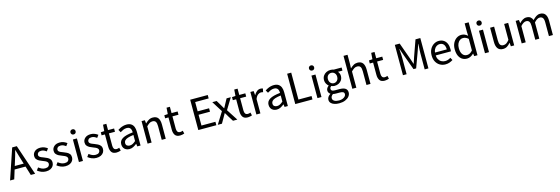

<svg xmlns="http://www.w3.org/2000/svg" viewBox="56 -2250 11705 4011"><g transform="rotate(-15 5908.5 -244.5)"><path d="M2 0 223 -656H323L544 0H450L338 -364Q321 -419 305 -473.5Q289 -528 273 -584H269Q254 -528 238.5 -473.5Q223 -419 205 -364L92 0ZM120 -197V-267H423V-197Z M778 12Q726 12 678 -7.5Q630 -27 596 -56L638 -112Q670 -87 704 -71Q738 -55 780 -55Q827 -55 850.5 -76.5Q874 -98 874 -128Q874 -153 857.5 -169.5Q841 -186 815.5 -197.5Q790 -209 763 -219Q729 -231 696 -248Q663 -265 641 -292Q619 -319 619 -360Q619 -419 664 -459Q709 -499 788 -499Q835 -499 874 -482.5Q913 -466 941 -444L900 -388Q875 -407 848.5 -419.5Q822 -432 790 -432Q745 -432 723.5 -411.5Q702 -391 702 -364Q702 -341 717.5 -326.5Q733 -312 757.5 -301.5Q782 -291 810 -281Q844 -268 878 -251.5Q912 -235 934.5 -207.5Q957 -180 957 -134Q957 -94 936.5 -61Q916 -28 876 -8Q836 12 778 12Z M1199 12Q1147 12 1099 -7.5Q1051 -27 1017 -56L1059 -112Q1091 -87 1125 -71Q1159 -55 1201 -55Q1248 -55 1271.5 -76.5Q1295 -98 1295 -128Q1295 -153 1278.5 -169.5Q1262 -186 1236.5 -197.5Q1211 -209 1184 -219Q1150 -231 1117 -248Q1084 -265 1062 -292Q1040 -319 1040 -360Q1040 -419 1085 -459Q1130 -499 1209 -499Q1256 -499 1295 -482.5Q1334 -466 1362 -444L1321 -388Q1296 -407 1269.5 -419.5Q1243 -432 1211 -432Q1166 -432 1144.5 -411.5Q1123 -391 1123 -364Q1123 -341 1138.5 -326.5Q1154 -312 1178.5 -301.5Q1203 -291 1231 -281Q1265 -268 1299 -251.5Q1333 -235 1355.5 -207.5Q1378 -180 1378 -134Q1378 -94 1357.5 -61Q1337 -28 1297 -8Q1257 12 1199 12Z M1491 0V-487H1578V0ZM1535 -585Q1511 -585 1495 -600.5Q1479 -616 1479 -641Q1479 -665 1495 -680.5Q1511 -696 1535 -696Q1560 -696 1575.5 -680.5Q1591 -665 1591 -641Q1591 -616 1575.5 -600.5Q1560 -585 1535 -585Z M1868 12Q1816 12 1768 -7.5Q1720 -27 1686 -56L1728 -112Q1760 -87 1794 -71Q1828 -55 1870 -55Q1917 -55 1940.5 -76.5Q1964 -98 1964 -128Q1964 -153 1947.5 -169.5Q1931 -186 1905.5 -197.5Q1880 -209 1853 -219Q1819 -231 1786 -248Q1753 -265 1731 -292Q1709 -319 1709 -360Q1709 -419 1754 -459Q1799 -499 1878 -499Q1925 -499 1964 -482.5Q2003 -466 2031 -444L1990 -388Q1965 -407 1938.5 -419.5Q1912 -432 1880 -432Q1835 -432 1813.5 -411.5Q1792 -391 1792 -364Q1792 -341 1807.5 -326.5Q1823 -312 1847.5 -301.5Q1872 -291 1900 -281Q1934 -268 1968 -251.5Q2002 -235 2024.5 -207.5Q2047 -180 2047 -134Q2047 -94 2026.5 -61Q2006 -28 1966 -8Q1926 12 1868 12Z M2305 12Q2227 12 2196 -33.5Q2165 -79 2165 -152V-416H2093V-482L2169 -487L2179 -623H2251V-487H2382V-416H2251V-151Q2251 -107 2268 -82.5Q2285 -58 2326 -58Q2339 -58 2354 -62Q2369 -66 2381 -71L2397 -6Q2377 1 2353 6.5Q2329 12 2305 12Z M2583 12Q2542 12 2509.5 -4.5Q2477 -21 2458.5 -52.5Q2440 -84 2440 -127Q2440 -206 2511.5 -249Q2583 -292 2737 -308Q2737 -339 2729 -366.5Q2721 -394 2699 -411Q2677 -428 2639 -428Q2597 -428 2560.5 -411.5Q2524 -395 2495 -376L2461 -435Q2484 -450 2514 -465Q2544 -480 2579 -489.5Q2614 -499 2653 -499Q2713 -499 2751 -474Q2789 -449 2806.5 -404Q2824 -359 2824 -297V0H2753L2745 -58H2743Q2708 -29 2668 -8.5Q2628 12 2583 12ZM2608 -58Q2643 -58 2673 -74Q2703 -90 2737 -120V-252Q2658 -242 2611.5 -226Q2565 -210 2545 -186.5Q2525 -163 2525 -133Q2525 -93 2549.5 -75.5Q2574 -58 2608 -58Z M2976 0V-487H3047L3055 -417H3057Q3092 -452 3131 -475.5Q3170 -499 3220 -499Q3298 -499 3333.5 -450Q3369 -401 3369 -308V0H3282V-297Q3282 -364 3261 -394Q3240 -424 3193 -424Q3156 -424 3127.5 -405.5Q3099 -387 3063 -351V0Z M3679 12Q3601 12 3570 -33.5Q3539 -79 3539 -152V-416H3467V-482L3543 -487L3553 -623H3625V-487H3756V-416H3625V-151Q3625 -107 3642 -82.5Q3659 -58 3700 -58Q3713 -58 3728 -62Q3743 -66 3755 -71L3771 -6Q3751 1 3727 6.5Q3703 12 3679 12Z M4073 0V-656H4453V-582H4161V-381H4408V-307H4161V-74H4463V0Z M4494 0 4652 -254 4506 -487H4600L4663 -382Q4674 -362 4686.5 -341.5Q4699 -321 4710 -301H4714Q4726 -321 4736.5 -341.5Q4747 -362 4758 -382L4815 -487H4906L4759 -245L4917 0H4823L4753 -111Q4741 -133 4727.5 -155Q4714 -177 4701 -198H4697Q4685 -177 4673 -155Q4661 -133 4648 -111L4584 0Z M5143 12Q5065 12 5034 -33.5Q5003 -79 5003 -152V-416H4931V-482L5007 -487L5017 -623H5089V-487H5220V-416H5089V-151Q5089 -107 5106 -82.5Q5123 -58 5164 -58Q5177 -58 5192 -62Q5207 -66 5219 -71L5235 -6Q5215 1 5191 6.5Q5167 12 5143 12Z M5329 0V-487H5400L5408 -398H5410Q5436 -445 5472 -472Q5508 -499 5549 -499Q5565 -499 5577.5 -496.5Q5590 -494 5601 -489L5585 -413Q5573 -417 5563 -419Q5553 -421 5538 -421Q5507 -421 5473.5 -396.5Q5440 -372 5416 -310V0Z M5769 12Q5728 12 5695.5 -4.5Q5663 -21 5644.5 -52.5Q5626 -84 5626 -127Q5626 -206 5697.5 -249Q5769 -292 5923 -308Q5923 -339 5915 -366.5Q5907 -394 5885 -411Q5863 -428 5825 -428Q5783 -428 5746.5 -411.5Q5710 -395 5681 -376L5647 -435Q5670 -450 5700 -465Q5730 -480 5765 -489.5Q5800 -499 5839 -499Q5899 -499 5937 -474Q5975 -449 5992.5 -404Q6010 -359 6010 -297V0H5939L5931 -58H5929Q5894 -29 5854 -8.5Q5814 12 5769 12ZM5794 -58Q5829 -58 5859 -74Q5889 -90 5923 -120V-252Q5844 -242 5797.5 -226Q5751 -210 5731 -186.5Q5711 -163 5711 -133Q5711 -93 5735.5 -75.5Q5760 -58 5794 -58Z M6170 0V-656H6258V-74H6542V0Z M6650 0V-487H6737V0ZM6694 -585Q6670 -585 6654 -600.5Q6638 -616 6638 -641Q6638 -665 6654 -680.5Q6670 -696 6694 -696Q6719 -696 6734.5 -680.5Q6750 -665 6750 -641Q6750 -616 6734.5 -600.5Q6719 -585 6694 -585Z M7063 223Q7004 223 6958 207.5Q6912 192 6886.5 163.5Q6861 135 6861 93Q6861 61 6880 33Q6899 5 6933 -16V-20Q6914 -33 6901.5 -52.5Q6889 -72 6889 -100Q6889 -131 6906.5 -154.5Q6924 -178 6943 -191V-195Q6919 -214 6899 -248Q6879 -282 6879 -325Q6879 -379 6904.5 -418Q6930 -457 6972 -478Q7014 -499 7063 -499Q7084 -499 7101.5 -495.5Q7119 -492 7133 -487H7303V-420H7205Q7221 -404 7232 -378.5Q7243 -353 7243 -323Q7243 -270 7219 -232.5Q7195 -195 7154 -174.5Q7113 -154 7063 -154Q7046 -154 7027.5 -158.5Q7009 -163 6992 -170Q6979 -160 6970.5 -147Q6962 -134 6962 -114Q6962 -92 6980 -77.5Q6998 -63 7046 -63H7140Q7225 -63 7268 -35Q7311 -7 7311 54Q7311 100 7280.5 138Q7250 176 7194.5 199.5Q7139 223 7063 223ZM7075 164Q7121 164 7154.5 150Q7188 136 7207 114Q7226 92 7226 67Q7226 34 7201.5 21Q7177 8 7130 8H7048Q7034 8 7017.5 6.5Q7001 5 6985 1Q6959 19 6948 39.5Q6937 60 6937 80Q6937 119 6974 141.5Q7011 164 7075 164ZM7063 -212Q7091 -212 7113.5 -226Q7136 -240 7150 -265Q7164 -290 7164 -325Q7164 -360 7150.5 -384.5Q7137 -409 7114 -422.5Q7091 -436 7063 -436Q7021 -436 6992 -407Q6963 -378 6963 -325Q6963 -290 6976.5 -265Q6990 -240 7013 -226Q7036 -212 7063 -212Z M7404 0V-712H7491V-518L7487 -419Q7521 -452 7559.5 -475.5Q7598 -499 7648 -499Q7726 -499 7761.5 -450Q7797 -401 7797 -308V0H7710V-297Q7710 -364 7689 -394Q7668 -424 7621 -424Q7584 -424 7555.5 -405.5Q7527 -387 7491 -351V0Z M8105 12Q8027 12 7996 -33.5Q7965 -79 7965 -152V-416H7893V-482L7969 -487L7979 -623H8051V-487H8182V-416H8051V-151Q8051 -107 8068 -82.5Q8085 -58 8126 -58Q8139 -58 8154 -62Q8169 -66 8181 -71L8197 -6Q8177 1 8153 6.5Q8129 12 8105 12Z M8499 0V-656H8604L8728 -310Q8740 -277 8751.5 -242.5Q8763 -208 8774 -174H8778Q8790 -208 8800.5 -242.5Q8811 -277 8823 -310L8946 -656H9050V0H8969V-353Q8969 -382 8971 -416Q8973 -450 8975.5 -485Q8978 -520 8980 -549H8976L8924 -399L8802 -66H8745L8623 -399L8571 -549H8567Q8569 -520 8572 -485Q8575 -450 8576.5 -416Q8578 -382 8578 -353V0Z M9418 12Q9353 12 9300 -18.5Q9247 -49 9215.5 -106Q9184 -163 9184 -243Q9184 -322 9215.5 -379.5Q9247 -437 9297.5 -468Q9348 -499 9404 -499Q9466 -499 9510 -470.5Q9554 -442 9576.5 -390.5Q9599 -339 9599 -270Q9599 -257 9598 -244Q9597 -231 9595 -222H9252L9251 -284H9523Q9523 -355 9492.5 -392.5Q9462 -430 9405 -430Q9371 -430 9339 -410.5Q9307 -391 9286.5 -349.5Q9266 -308 9266 -243Q9266 -180 9288.5 -139Q9311 -98 9348 -77.5Q9385 -57 9429 -57Q9464 -57 9493 -67.5Q9522 -78 9549 -95L9580 -39Q9548 -18 9507.5 -3Q9467 12 9418 12Z M9883 12Q9792 12 9737.5 -55Q9683 -122 9683 -243Q9683 -322 9712.5 -379Q9742 -436 9790 -467.5Q9838 -499 9893 -499Q9936 -499 9966.5 -484Q9997 -469 10028 -443L10024 -526V-712H10111V0H10040L10032 -57H10030Q10002 -29 9964 -8.5Q9926 12 9883 12ZM9903 -61Q9936 -61 9965.5 -77Q9995 -93 10024 -126V-377Q9994 -404 9966 -415Q9938 -426 9908 -426Q9871 -426 9840 -403.5Q9809 -381 9790.5 -339.5Q9772 -298 9772 -244Q9772 -157 9806.5 -109Q9841 -61 9903 -61Z M10273 0V-487H10360V0ZM10317 -585Q10293 -585 10277 -600.5Q10261 -616 10261 -641Q10261 -665 10277 -680.5Q10293 -696 10317 -696Q10342 -696 10357.5 -680.5Q10373 -665 10373 -641Q10373 -616 10357.5 -600.5Q10342 -585 10317 -585Z M10663 12Q10587 12 10550.5 -37Q10514 -86 10514 -179V-487H10601V-190Q10601 -123 10622.5 -93Q10644 -63 10691 -63Q10727 -63 10756 -82Q10785 -101 10818 -143V-487H10905V0H10833L10826 -76H10823Q10790 -36 10752 -12Q10714 12 10663 12Z M11067 0V-487H11138L11146 -417H11148Q11180 -451 11218 -475Q11256 -499 11300 -499Q11355 -499 11387 -474Q11419 -449 11434 -407Q11472 -448 11511 -473.5Q11550 -499 11594 -499Q11670 -499 11706 -450Q11742 -401 11742 -308V0H11656V-297Q11656 -364 11634.5 -394Q11613 -424 11567 -424Q11540 -424 11510.5 -406Q11481 -388 11448 -351V0H11361V-297Q11361 -364 11340 -394Q11319 -424 11273 -424Q11219 -424 11154 -351V0Z"/></g></svg>

Font: Assistant ExtraLight Medium
Style: Regular
Weight: 500
Version: Version 3.000